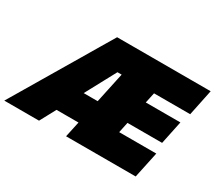

<svg xmlns="http://www.w3.org/2000/svg" viewBox="-174 -971 1377 1230"><g transform="rotate(30 514.5 -356.5)"><path d="M-43 0Q-8.5 -58.5 29 -121.2Q66.5 -184 100 -241L246 -487Q282 -548 315.2 -604Q348.5 -660 380 -713H1072L1032 -520H764.5Q760.5 -502 756.5 -482.8Q752.5 -463.5 748 -443H1004L968 -271H712L711.5 -269Q707 -248.5 703.2 -229.5Q699.5 -210.5 695.5 -193H970L929 0H414Q420.5 -30 426.5 -58Q432.5 -86 439 -116H276.5Q260.5 -86.5 244.8 -57.2Q229 -28 214 0ZM494 -520 373.5 -296H477L515 -474Q520.5 -499 525 -520Z"/></g></svg>

Font: Commissioner Black
Style: Italic
Weight: 900
Italic angle: -12°
Designer: Kostas Bartsokas
Foundry: Kostas Bartsokas
Version: Version 1.000; ttfautohint (v1.8.3)